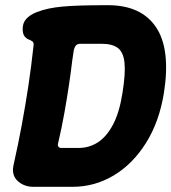

<svg xmlns="http://www.w3.org/2000/svg" viewBox="-20 -706 661 741"><path d="M108.8 15Q73.2 15 48.9 -7Q24.6 -29 31.6 -65.8Q50.6 -150.8 64.5 -226Q78.4 -301.2 89.6 -375.3Q100.8 -449.4 109.6 -531.4Q110.8 -542.2 104.8 -546.4Q98.8 -550.6 90.3 -553.9Q81.8 -557.2 75.1 -565.4Q68.4 -573.6 67.4 -592Q67 -618 81.9 -633.7Q96.8 -649.4 120.6 -658.7Q144.4 -668 168.8 -673Q191.2 -677.8 220.8 -680.6Q250.4 -683.4 293.2 -684.7Q336 -686 396.4 -686Q525 -686 582.1 -601.1Q639.2 -516.2 612.6 -347Q594.6 -236 543.6 -154.6Q492.6 -73.2 419.2 -29.1Q345.8 15 259.8 15ZM204.2 -152.8Q202 -145.2 205.4 -140.1Q208.8 -135 216.4 -135H283.4Q324.2 -135 357.9 -156.8Q391.6 -178.6 416.3 -225.4Q441 -272.2 452.6 -347Q464.8 -423.2 460.5 -464Q456.2 -504.8 434.7 -520.9Q413.2 -537 373 -537H290Q277.4 -537 271.6 -528.8Q265.8 -520.6 263.9 -506.1Q262 -491.6 259 -473.6Q254.2 -432.4 246.5 -380.3Q238.8 -328.2 228.4 -269.9Q218 -211.6 204.2 -152.8Z"/></svg>

Font: Winky Sans
Style: Italic
Weight: 400
Italic angle: -8.97852°
Designer: Simon Atzbach
Foundry: typofactur
Version: Version 1.205